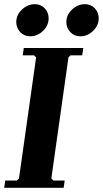

<svg xmlns="http://www.w3.org/2000/svg" viewBox="-23 -900 493 920"><path d="M315 -635 305 -625 223 -45 233 -35H287L282 0H-3L2 -35H58L68 -45L150 -625L140 -635H86L91 -670H376L371 -635ZM122 -726Q93 -726 74 -746Q55 -766 55 -794Q55 -829 82.5 -854.5Q110 -880 144 -880Q173 -880 191.5 -860Q210 -840 210 -812Q210 -778 183 -752Q156 -726 122 -726ZM362 -726Q333 -726 314 -746Q295 -766 295 -794Q295 -829 322.5 -854.5Q350 -880 384 -880Q413 -880 431.5 -860Q450 -840 450 -812Q450 -778 423 -752Q396 -726 362 -726Z"/></svg>

Font: Brygada 1918
Style: Bold Italic
Weight: 700
Italic angle: -8°
Designer: Mateusz Machalski | Borys Kosmynka | Przemek Hoffer
Foundry: NIEPODLEGLA 2018
Version: Version 3.006